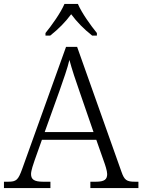

<svg xmlns="http://www.w3.org/2000/svg" viewBox="-22 -951 720 971"><path d="M208 -784V-771H232C276 -806 308 -839 338 -879C368 -839 400 -806 444 -771H468V-784C437 -822 391 -886 372 -931H304C285 -886 239 -822 208 -784ZM-2 0H233V-32H196C150 -32 135 -44 135 -71C135 -88 147 -123 153 -140L190 -244H465L503 -136C509 -120 520 -87 520 -71C520 -44 507 -32 463 -32H435V0H678V-32H661C618 -32 607 -40 592 -83L368 -714H312L90 -96C70 -41 61 -32 19 -32H-2ZM204 -283 279 -492C298 -546 320 -608 329 -648C341 -603 362 -539 382 -483L451 -283Z"/></svg>

Font: Noto Serif Lao Light
Style: Regular
Weight: 300
Designer: Monotype Design Team
Foundry: Monotype Imaging Inc.
Version: Version 2.003